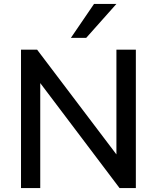

<svg xmlns="http://www.w3.org/2000/svg" viewBox="-20 -958 798 978"><path d="M87 0V-705H169L593 -145H573V-705H672V0H589L166 -560H185V0ZM341 -765 459 -938H573L419 -765Z"/></svg>

Font: Nunito Sans 11pt SemiBold
Style: Regular
Weight: 600
Version: Version 3.101;gftools[0.9.27]